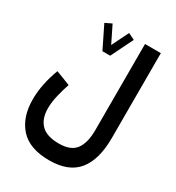

<svg xmlns="http://www.w3.org/2000/svg" viewBox="-216 -819 1090 1191"><g transform="rotate(30 329.0 -224.0)"><path d="M268.6 -509.3 190.9 -667.5 237.3 -689.9 296.4 -569.8 355.5 -689.9 401.9 -667.5 324.2 -509.3ZM588.4 -71.8Q588.4 82.5 523.7 162.4Q459 242.2 320.3 242.2Q179.7 242.2 111.6 167.5Q43.5 92.8 43.5 -36.1Q43.5 -91.3 55.7 -149.7Q67.9 -208 88.9 -262.7L191.9 -222.7Q176.8 -178.2 164.8 -128.4Q152.8 -78.6 152.8 -34.7Q152.8 40.5 192.9 81.3Q232.9 122.1 320.3 122.1Q405.3 122.1 440.2 75Q475.1 27.8 475.1 -63V-680.2H588.4Z"/></g></svg>

Font: Vazirmatn FD SemiBold
Style: Regular
Weight: 600
Designer: Saber Rastikerdar
Foundry: Saber Rastikerdar
Version: Version 33.001